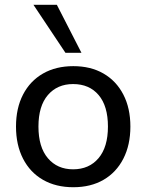

<svg xmlns="http://www.w3.org/2000/svg" viewBox="-20 -775 613 804"><path d="M287 9Q214 9 160 -22Q106 -53 76.5 -110.5Q47 -168 47 -245Q47 -322 76.5 -379Q106 -436 160 -467Q214 -498 287 -498Q360 -498 413.5 -467Q467 -436 496.5 -379Q526 -322 526 -245Q526 -168 496.5 -110.5Q467 -53 413.5 -22Q360 9 287 9ZM286 -66Q353 -66 392.5 -112.5Q432 -159 432 -245Q432 -331 393 -377Q354 -423 286 -423Q220 -423 180.5 -377Q141 -331 141 -245Q141 -159 180.5 -112.5Q220 -66 286 -66ZM254 -554 120 -755H218L321 -554Z"/></svg>

Font: Nunito Sans 12pt ExtraLight 11pt Medium
Style: Regular
Weight: 500
Version: Version 3.101;gftools[0.9.27]